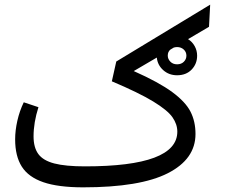

<svg xmlns="http://www.w3.org/2000/svg" viewBox="-20 -790 967 824"><path d="M877 -675 787 -622Q805 -611 815.5 -592Q826 -573 826 -551Q826 -516 802.5 -491.5Q779 -467 740 -467Q705 -467 680.5 -489Q656 -511 653 -543L554 -485Q662 -437 719 -395Q776 -353 797.5 -311Q819 -269 819 -215Q819 -107 700 -46.5Q581 14 337 14Q230 14 166 -8Q102 -30 73.5 -75Q45 -120 45 -192Q45 -230 54.5 -272Q64 -314 82 -351L145 -330Q124 -264 124 -205Q124 -157 144.5 -129Q165 -101 213 -88.5Q261 -76 345 -76Q741 -76 741 -225Q741 -257 720 -287Q699 -317 637.5 -354.5Q576 -392 460 -441L479 -526L882 -770ZM726 -586 711 -577Q700 -568 700 -551Q700 -537 711 -525.5Q722 -514 740 -514Q758 -514 769 -525Q780 -536 780 -551Q780 -567 768.5 -577.5Q757 -588 740 -588Q734 -588 726 -586Z"/></svg>

Font: FiraGOUPP
Style: Medium
Weight: 400
Designer: bBox Type
Foundry: bBox Type GmbH
Version: Version 1.001